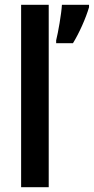

<svg xmlns="http://www.w3.org/2000/svg" viewBox="-20 -780 391 800"><path d="M183 0V-760H68V0ZM351 -750V-760H238C236 -723 222 -643 214 -612V-600H284C310 -642 338 -705 351 -750Z"/></svg>

Font: Noto Sans Gurmukhi UI Condensed SemiBold
Style: Regular
Weight: 600
Width: 3
Designer: Jelle Bosma - Monotype Design Team
Foundry: Monotype Imaging Inc.
Version: Version 2.004